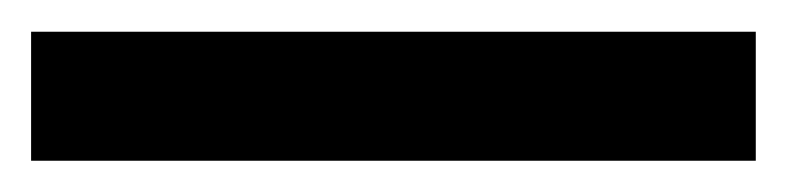

<svg xmlns="http://www.w3.org/2000/svg" viewBox="-21 -20 497 121"><path d="M455.3 0H-1.4V81.3H455.3Z"/></svg>

Font: Margiela Sans Text
Style: Regular
Weight: 400
Designer: Stefan Endress, Andreas Faust
Version: Version 1.100;FEAKit 1.0